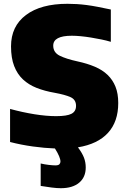

<svg xmlns="http://www.w3.org/2000/svg" viewBox="-20 -770 662 1010"><path d="M300 220Q279 220 251.5 216.5Q224 213 194 208V90Q215 95 237 97.5Q259 100 271 100Q287 100 292.5 94Q298 88 298 80Q298 57 269 11Q214 9 152.5 0.5Q91 -8 33 -23V-197Q99 -179 161.5 -169Q224 -159 275 -159Q332 -159 356 -171.5Q380 -184 380 -213Q380 -246 351 -259Q322 -272 267 -282Q215 -291 173 -307.5Q131 -324 101 -352Q71 -380 54.5 -422.5Q38 -465 38 -526Q38 -632 116.5 -691Q195 -750 335 -750Q360 -750 384.5 -748.5Q409 -747 436 -743.5Q463 -740 494 -734Q525 -728 563 -720V-550Q540 -557 513 -562.5Q486 -568 458.5 -572.5Q431 -577 405 -579.5Q379 -582 358 -582Q260 -582 260 -530Q260 -494 294 -477Q328 -460 388 -447Q439 -436 479 -419Q519 -402 546 -376Q573 -350 587.5 -314Q602 -278 602 -228Q602 -130 548 -71Q494 -12 390 5Q413 36 422 60Q431 84 431 111Q431 162 396.5 191Q362 220 300 220Z"/></svg>

Font: Encode Sans Narrow
Style: Black
Weight: 900
Designer: Pablo Impallari, Andres Torresi
Foundry: Pablo Impallari, Andres Torresi
Version: Version 1.000; ttfautohint (v1.00) -l 8 -r 50 -G 200 -x 14 -